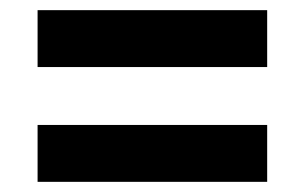

<svg xmlns="http://www.w3.org/2000/svg" viewBox="-20 -521 600 378"><path d="M506 -501V-389H54V-501ZM506 -275V-163H54V-275Z"/></svg>

Font: Roboto Serif
Style: Bold
Weight: 700
Designer: Greg Gazdowicz
Foundry: Commercial Type
Version: Version 1.008